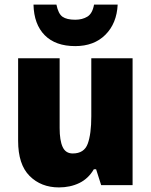

<svg xmlns="http://www.w3.org/2000/svg" viewBox="-20 -807 658 837"><path d="M558 -553V0H421L399 -69H389Q365 -28 325.5 -9Q286 10 237 10Q159 10 109 -40Q59 -90 59 -193V-553H240V-249Q240 -195 253 -166.5Q266 -138 297 -138Q347 -138 362.5 -180.5Q378 -223 378 -300V-553ZM493 -787Q489 -705 439.5 -655.5Q390 -606 308 -606Q222 -606 175 -653.5Q128 -701 126 -787H226Q234 -747 252.5 -734Q271 -721 308 -721Q339 -721 361 -734.5Q383 -748 390 -787Z"/></svg>

Font: Noto Sans Gurmukhi UI SemiCondensed Black
Style: Regular
Weight: 900
Width: 4
Designer: Jelle Bosma - Monotype Design Team
Foundry: Monotype Imaging Inc.
Version: Version 2.004; ttfautohint (v1.8.4.7-5d5b)